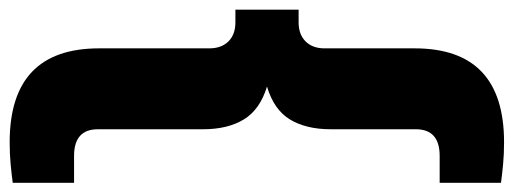

<svg xmlns="http://www.w3.org/2000/svg" viewBox="-364 -498 1088 407"><g transform="rotate(90 180.5 -294.0)"><path d="M278 230Q79 230 79 40.5V-193Q79 -219 64.2 -233.8Q49.5 -248.5 24 -248.5H-3V-382.5H24Q49.5 -382.5 64.2 -397.2Q79 -412 79 -437.5V-628.5Q79 -818 278 -818Q303 -818 324.2 -816Q345.5 -814 364 -811.5V-681.5H307Q250.5 -681.5 250.5 -631V-450.5Q250.5 -398.5 229.8 -364.2Q209 -330 160 -315.5Q209 -300.5 229.8 -266.2Q250.5 -232 250.5 -180V43Q250.5 93.5 307 93.5H364V223.5Q345.5 226 324.2 228Q303 230 278 230Z"/></g></svg>

Font: Encode Sans Cnd XBd
Style: Regular
Weight: 800
Width: 3
Designer: Multiple Designers
Foundry: Impallari Type
Version: Version 3.002; ttfautohint (v1.8.3) -l 8 -r 50 -G 200 -x 14 